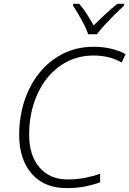

<svg xmlns="http://www.w3.org/2000/svg" viewBox="-20 -967 672 997"><path d="M326.2 9.8Q209.5 9.8 144.5 -65.2Q79.6 -140.1 79.6 -266.1Q79.6 -360.4 106.9 -443.4Q134.3 -526.4 185.3 -589.4Q236.3 -652.3 307.4 -688.2Q378.4 -724.1 466.3 -724.1Q561 -724.1 632.3 -686L611.8 -642.6Q548.3 -678.7 466.3 -678.7Q390.6 -678.7 328.9 -647Q267.1 -615.2 222.9 -558.8Q178.7 -502.4 155 -428Q131.3 -353.5 131.3 -268.1Q131.3 -160.2 184.8 -97.7Q238.3 -35.2 332.5 -35.2Q379.9 -35.2 421.6 -43.5Q463.4 -51.8 500 -64.5V-20.5Q464.4 -7.3 421.9 1.2Q379.4 9.8 326.2 9.8ZM438 -789.1Q426.3 -822.8 402.6 -865.5Q378.9 -908.2 358.9 -938.5L359.9 -947.3H391.1Q411.6 -924.3 431.2 -893.6Q450.7 -862.8 466.3 -835Q494.1 -862.8 526.9 -893.1Q559.6 -923.3 589.4 -947.3H625.5L624.5 -938.5Q604.5 -919.9 577.4 -893.1Q550.3 -866.2 524.7 -838.4Q499 -810.5 483.4 -789.1Z"/></svg>

Font: Open Sans Light
Style: Italic
Weight: 300
Italic angle: -12°
Designer: Monotype Design Team
Foundry: Monotype Imaging Inc.
Version: Version 3.003; ttfautohint (v1.8.4)